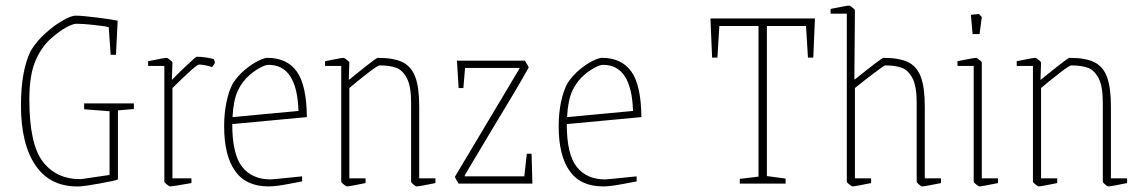

<svg xmlns="http://www.w3.org/2000/svg" viewBox="-20 -657 4081 687"><path d="M55 -280Q55 -404 90 -475Q111 -510 143 -538.5Q175 -567 205 -584Q235 -601 250 -601Q273 -601 325 -594.5Q377 -588 401 -583L395 -461H376L369 -560Q351 -564 314 -568Q277 -572 254 -572Q240 -572 215 -558Q190 -544 160 -517Q126 -486 105.5 -436Q85 -386 85 -301Q85 -140 134 -77.5Q183 -15 270 -16L372 -31V-259L281 -266V-287H459V-267L402 -262V-15Q390 -10 337 -0.5Q284 9 267 10Q163 14 109 -62.5Q55 -139 55 -280Z M568 -7V-421H510V-438Q568 -450 577 -450Q579 -450 588 -443Q597 -436 597 -433L595 -371Q616 -393 648.5 -423.5Q681 -454 684 -454Q700 -454 719.5 -451Q739 -448 745 -445Q749 -437 749 -433Q749 -431 745.5 -426Q742 -421 739 -417Q710 -426 692 -426Q682 -426 597 -342V-19H665V-2Q598 10 588 10Q586 10 577 3Q568 -4 568 -7Z M782 -205Q782 -252 790.5 -292.5Q799 -333 814 -360Q832 -387 856.5 -407.5Q881 -428 903.5 -439Q926 -450 937 -450Q1007 -450 1042 -401Q1077 -352 1078 -238L811 -213Q811 -105 846.5 -60Q882 -15 949 -15Q955 -15 1061 -26V-8Q1055 -7 1011 1.5Q967 10 941 10Q860 10 821 -45.5Q782 -101 782 -205ZM1048 -260Q1043 -425 941 -425Q930 -425 912 -415.5Q894 -406 876 -391Q847 -367 831 -332.5Q815 -298 812 -238Z M1201 -7V-421H1143V-438Q1201 -450 1210 -450Q1212 -450 1221 -443Q1230 -436 1230 -433L1228 -371Q1234 -375 1248 -387Q1258 -395 1292.5 -422.5Q1327 -450 1332 -450Q1389 -450 1420.5 -434.5Q1452 -419 1466 -381.5Q1480 -344 1480 -276V-19H1538V-2Q1480 10 1471 10Q1467 10 1459 3Q1451 -4 1451 -7V-290Q1451 -348 1436 -377Q1421 -406 1397.5 -414.5Q1374 -423 1338 -423Q1332 -423 1298 -397Q1264 -371 1230 -342V-19H1288V-2Q1230 10 1221 10Q1219 10 1210 3Q1201 -4 1201 -7Z M1608 -25 1722 -216 1839 -412 1837 -414H1644L1638 -342H1621L1615 -440H1858Q1871 -419 1872 -416Q1834 -347 1733 -181Q1644 -32 1643 -30V-26H1856L1865 -107H1882L1885 0H1621Q1608 -20 1608 -25Z M1979 -205Q1979 -252 1987.5 -292.5Q1996 -333 2011 -360Q2029 -387 2053.5 -407.5Q2078 -428 2100.5 -439Q2123 -450 2134 -450Q2204 -450 2239 -401Q2274 -352 2275 -238L2008 -213Q2008 -105 2043.5 -60Q2079 -15 2146 -15Q2152 -15 2258 -26V-8Q2252 -7 2208 1.5Q2164 10 2138 10Q2057 10 2018 -45.5Q1979 -101 1979 -205ZM2245 -260Q2240 -425 2138 -425Q2127 -425 2109 -415.5Q2091 -406 2073 -391Q2044 -367 2028 -332.5Q2012 -298 2009 -238Z M2627 -17 2694 -25V-564H2554L2547 -451H2528L2522 -591H2896L2890 -451H2871L2864 -564H2724V-27L2791 -18V0H2627Z M3010 -7V-608H2952V-625Q3010 -637 3019 -637Q3021 -637 3030 -630Q3039 -623 3039 -620L3037 -374L3039 -373Q3135 -450 3141 -450Q3198 -450 3229.5 -434.5Q3261 -419 3275 -381.5Q3289 -344 3289 -276V-19H3347V-2Q3289 10 3280 10Q3276 10 3268 3Q3260 -4 3260 -7V-290Q3260 -348 3245 -377Q3230 -406 3206.5 -414.5Q3183 -423 3147 -423Q3144 -423 3107.5 -395.5Q3071 -368 3039 -342V-19H3097V-2Q3039 10 3030 10Q3028 10 3019 3Q3010 -4 3010 -7Z M3464 -7V-421H3406V-438Q3464 -450 3473 -450Q3475 -450 3484 -443Q3493 -436 3493 -433V-19H3551V-2Q3493 10 3484 10Q3482 10 3473 3Q3464 -4 3464 -7ZM3454 -604 3483 -607 3493 -596 3485 -535H3460Z M3676 -7V-421H3618V-438Q3676 -450 3685 -450Q3687 -450 3696 -443Q3705 -436 3705 -433L3703 -371Q3709 -375 3723 -387Q3733 -395 3767.5 -422.5Q3802 -450 3807 -450Q3864 -450 3895.5 -434.5Q3927 -419 3941 -381.5Q3955 -344 3955 -276V-19H4013V-2Q3955 10 3946 10Q3942 10 3934 3Q3926 -4 3926 -7V-290Q3926 -348 3911 -377Q3896 -406 3872.5 -414.5Q3849 -423 3813 -423Q3807 -423 3773 -397Q3739 -371 3705 -342V-19H3763V-2Q3705 10 3696 10Q3694 10 3685 3Q3676 -4 3676 -7Z"/></svg>

Font: Grenze Thin
Style: Regular
Weight: 250
Designer: Renata Polastri
Foundry: Omnibus-Type
Version: Version 1.002; ttfautohint (v1.8)